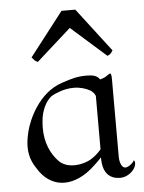

<svg xmlns="http://www.w3.org/2000/svg" viewBox="-51 -725 573 766"><g transform="rotate(-5 236.0 -342.0)"><path d="M396 -418C394 -418 389.2 -416 379.9 -409.2C376 -404.8 360.8 -399.9 354 -397.9C342.8 -415 324.2 -418 300.8 -418C262.2 -418 241.2 -411.1 201.2 -397.9C106.9 -367.2 62 -262.2 50.8 -216.8C44.9 -192.9 42 -172.9 42 -154.8C42 -110.8 58.1 -83 79.1 -53.2C105 -18.1 139.2 0 176.8 0C215.8 0 258.8 -19 298.8 -57.1C308.1 -64.9 318.8 -76.2 330.1 -87.9V-84C330.1 -20 362.8 0 398.9 0C437 0 463.9 -32.2 463.9 -53.2C463.9 -62 460 -64.9 459 -64.9C460 -61 439 -39.1 423.8 -39.1C408.2 -39.1 400.9 -64 400.9 -84V-393.1C400.9 -405.8 399.9 -418 396 -418ZM331.1 -334V-120.1C319.8 -106.9 304.2 -92.8 293.9 -86.9C280.8 -77.1 251 -65.9 222.2 -65.9C199.2 -65.9 175.8 -71.8 158.2 -90.8C129.9 -121.1 108.9 -165 108.9 -225.1C108.9 -236.8 109.9 -250 111.8 -265.1C118.2 -307.1 140.1 -340.8 159.2 -351.1C174.8 -358.9 206.1 -374 245.1 -374C271 -374 293 -367.2 310.1 -357.9C317.9 -353 327.1 -345.2 331.1 -334ZM413.1 -509.3 279.3 -684.1H224.1L88.9 -509.3C98.1 -499 100.1 -494.1 112.3 -489.3L251 -613.3L391.1 -489.3C400.9 -493.2 404.3 -495.1 413.1 -509.3Z"/></g></svg>

Font: Pierce
Style: Roman
Weight: 500
Version: Version 0.2.0